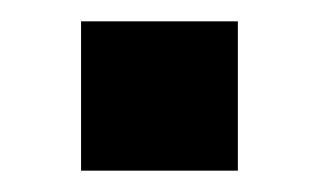

<svg xmlns="http://www.w3.org/2000/svg" viewBox="-20 -160 299 180"><path d="M56 0H203V-140H56Z"/></svg>

Font: Uncut Sans Semibold
Style: Regular
Weight: 600
Designer: Kasper Nordkvist
Foundry: UNCUT.wtf
Version: Version 1.304;Glyphs 3.2 (3246)